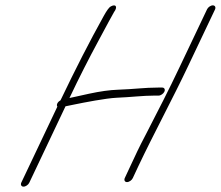

<svg xmlns="http://www.w3.org/2000/svg" viewBox="-20 -690 824 717"><path d="M753.1 -655 651.4 -441C609.3 -352 573.5 -283 526.7 -192C494.1 -130 488.7 -116 467.4 -71L445.9 -25C442.4 -17 446.2 -10 454.2 -10C462.2 -10 472.4 -17 475.9 -25L497.4 -71C551.8 -186 627.1 -326 681.4 -441L783.1 -655C786.6 -663 782.8 -670 774.8 -670C766.8 -670 756.6 -663 753.1 -655ZM194.3 -292 59.5 -8C56 0 59.8 7 67.8 7C75.8 7 86 0 89.5 -8L224.6 -293C233.3 -295 244.9 -297 258.9 -300C293.1 -307 374.1 -323 415.8 -325C467.4 -327 513.3 -333 556.3 -333H572.3C580.3 -333 590.5 -340 594 -348C597.6 -356 593.8 -363 585.8 -363H569.8C519.8 -363 480.9 -357 421.2 -355C389.9 -354 354.3 -349 312.5 -340C270.7 -331 245.8 -325 239.4 -324C275.8 -401 312.2 -472 346.2 -535C380.1 -598 399.8 -635 405.9 -645C419.6 -663 414.1 -677 393.6 -666C387.6 -663 378.8 -651 367.2 -630C313.8 -534 261.3 -431 208.2 -320L205.6 -315C193.7 -309 189.9 -297 194.3 -292Z"/></svg>

Font: MewTooHand
Style: UltIta
Weight: 400
Designer: Mew Too, Robert Jablonski
Version: Version 0.77